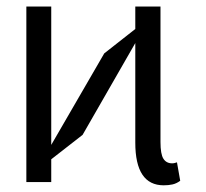

<svg xmlns="http://www.w3.org/2000/svg" viewBox="-20 -550 622 580"><path d="M134.8 -68.8V0H59.6V-530.3H134.8V-112.3L294.9 -388.7L388.7 -462.4V-530.3H464.8V-121.1Q464.8 -84.5 473.6 -70.6Q482.4 -56.6 500 -56.6Q503.9 -56.6 507.8 -57.6Q511.7 -58.6 514.6 -59.6L524.4 -3.9Q513.2 4.4 501.2 7.1Q489.3 9.8 474.6 9.8Q388.7 9.8 388.7 -119.1V-419.9L229.5 -142.6Z"/></svg>

Font: Pretendard GOV Light
Style: Regular
Weight: 300
Designer: Base glyphs from Inter by Rasmus Andersson; Hangeul glyphs from Noto Sans CJK(Source Han Sans) by Jang Soo-young and Kan
Foundry: Kil Hyung-jin
Version: Version 1.309